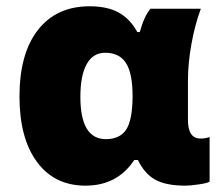

<svg xmlns="http://www.w3.org/2000/svg" viewBox="-20 -581 712 611"><path d="M252 9.8Q153.3 9.8 97.7 -65.7Q42 -141.1 42 -273.9Q42 -410.6 100.8 -485.8Q159.7 -561 265.1 -561Q321.8 -561 357.9 -541Q394 -521 417 -479H424.8Q439 -530.3 459 -553.2H619.1Q600.1 -502 589.1 -440.4Q578.1 -378.9 578.1 -324.2V-199.2Q578.1 -140.1 618.2 -140.1Q633.8 -140.1 647 -145V-2.9Q639.2 2 612.1 5.9Q585 9.8 570.8 9.8Q507.8 9.8 473.9 -9.3Q439.9 -28.3 418.9 -71.8H407.2Q353.5 9.8 252 9.8ZM316.9 -138.2Q360.4 -138.2 380.6 -167.2Q400.9 -196.3 401.9 -270V-274.9Q401.9 -347.7 380.9 -380.4Q359.9 -413.1 314.9 -413.1Q275.9 -413.1 255.9 -377Q235.8 -340.8 235.8 -272.9Q235.8 -138.2 316.9 -138.2Z"/></svg>

Font: Open Sans ExtBd
Style: Bold
Weight: 800
Foundry: Ascender Corporation
Version: Version 1.10